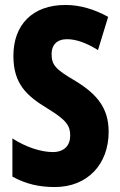

<svg xmlns="http://www.w3.org/2000/svg" viewBox="-20 -744 485 774"><path d="M418 -213C418 -307 372 -364 285 -417C203 -465 188 -482 188 -527C188 -561 208 -586 250 -586C286 -586 327 -572 375 -542L416 -676C360 -707 302 -724 244 -724C110 -724 34 -643 34 -519C34 -406 87 -358 171 -307C250 -259 263 -236 263 -197C263 -159 240 -131 193 -131C145 -131 84 -151 30 -186V-32C87 -1 140 10 201 10C333 10 418 -82 418 -213Z"/></svg>

Font: Noto Sans Devanagari ExtraCondensed ExtraBold
Style: Regular
Weight: 800
Width: 2
Designer: Jelle Bosma - Monotype Design Team
Foundry: Monotype Imaging Inc.
Version: Version 2.004